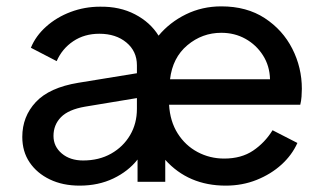

<svg xmlns="http://www.w3.org/2000/svg" viewBox="-20 -571 1018 603"><path d="M230 12Q177 12 136.5 -7.5Q96 -27 73 -61Q50 -95 50 -141Q50 -205 92.5 -250.5Q135 -296 226 -311L410 -341V-366Q410 -410 377 -437.5Q344 -465 292 -465Q245 -465 210 -441.5Q175 -418 158 -379L77 -421Q92 -458 125 -487.5Q158 -517 202 -533.5Q246 -550 294 -550Q356 -551 404 -526Q452 -501 478 -459Q513 -501 564 -526Q615 -551 675 -551Q755 -551 811.5 -514Q868 -477 898 -418Q928 -359 928 -292Q928 -281 927 -267.5Q926 -254 923 -242H511Q514 -190 538 -152Q562 -114 600.5 -93.5Q639 -73 684 -73Q738 -73 775 -98Q812 -123 836 -162L914 -122Q897 -84 864 -54Q831 -24 786 -6Q741 12 689 12Q572 12 499 -69V0H412V-70Q383 -33 336 -10.5Q289 12 230 12ZM514 -322H828Q827 -364 806 -397Q785 -430 751 -449Q717 -468 675 -468Q615 -468 568.5 -429Q522 -390 514 -322ZM241 -67Q291 -67 329 -88.5Q367 -110 388.5 -146.5Q410 -183 410 -229V-263L247 -236Q195 -227 171.5 -203Q148 -179 148 -144Q148 -111 174 -89Q200 -67 241 -67Z"/></svg>

Font: Pitagon Sans Text Medium
Style: Regular
Weight: 500
Designer: Travis Tran
Foundry: Pitagon
Version: Version 1.000; ttfautohint (v1.8.4.7-5d5b);gftools[0.9.26]